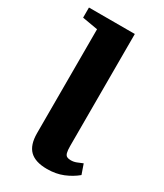

<svg xmlns="http://www.w3.org/2000/svg" viewBox="-190 -817 769 903"><g transform="rotate(30 194.0 -365.0)"><path d="M224 13.5Q160 13.5 129.8 -16Q99.5 -45.5 99.5 -109V-673.5L15.5 -688V-743H264.5V-135Q264.5 -110.5 268 -98.2Q271.5 -86 279.5 -82Q287.5 -78 300 -78Q316 -78 330 -83.5Q344 -89 360.5 -96L379 -43Q349 -18 310.2 -2.2Q271.5 13.5 224 13.5Z"/></g></svg>

Font: Merriweather 48pt ExtraBold
Style: Regular
Weight: 800
Version: Version 2.100